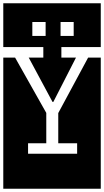

<svg xmlns="http://www.w3.org/2000/svg" viewBox="-32 -937 634 1170"><path d="M232 -586V-650H-12V-917H582V-650H342V-586H431L293 -316H288L143 -586ZM165 -803V-718H246V-803ZM337 -803V-718H417V-803ZM582 213H-12V-586H60L250 -249V-64H139V0H438V-64H323V-248L505 -586H582Z"/></svg>

Font: Zilla Slab Highlight
Style: Regular
Weight: 400
Designer: Typotheque Type Foundry
Foundry: Typotheque type foundry
Version: Version 1.1; 2017; ttfautohint (v1.6)